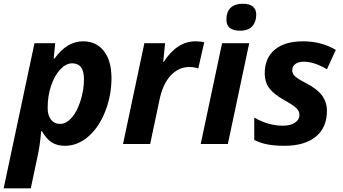

<svg xmlns="http://www.w3.org/2000/svg" viewBox="-53 -780 1859 1040"><path d="M337.9 -437C380.5 -437 401.9 -408.4 401.9 -351.1C401.9 -313 395.8 -274.3 383.5 -235.1C371.3 -195.9 355.3 -165 335.4 -142.6C315.6 -120.1 294.8 -108.9 272.9 -108.9C251.8 -108.9 235.2 -116.7 223.1 -132.3C211.1 -147.9 205.1 -168.8 205.1 -194.8C205.1 -239.1 211.3 -279.5 223.9 -316.2C236.4 -352.8 253 -382.1 273.7 -404.1C294.4 -426 315.8 -437 337.9 -437ZM397 -556.2C338.7 -556.2 287.1 -525.1 242.2 -462.9H237.8L246.1 -545.9H133.8L-33.2 240.2H113.8L148.9 74.2C159 29.9 166 -18.1 169.9 -69.8H173.8C190.4 -40.9 208.5 -20.3 228 -8.3C247.6 3.7 270.8 9.8 297.9 9.8C344.4 9.8 387 -7.1 425.8 -40.8C464.5 -74.5 495 -120 517.3 -177.5C539.6 -234.9 550.8 -294.8 550.8 -356.9C550.8 -419.8 537 -468.7 509.5 -503.7C482 -538.7 444.5 -556.2 397 -556.2Z M1006.3 -556.2C939.3 -556.2 881.8 -519 834 -444.8H831.1L841.3 -545.9H729L613.3 0H760.3L812 -244.1C824.1 -299.8 844.3 -342.5 872.8 -372.3C901.3 -402.1 934.4 -417 972.2 -417C990.1 -417 1006.3 -414.4 1021 -409.2L1053.2 -550.8C1041.2 -554.4 1025.6 -556.2 1006.3 -556.2Z M1181.2 0 1296.9 -545.9H1149.9L1034.2 0ZM1173.3 -673.8C1173.3 -633.8 1197.9 -613.8 1247.1 -613.8C1277 -613.8 1299.2 -621.8 1313.5 -637.9C1327.8 -654.1 1335 -675.1 1335 -701.2C1335 -720 1328.8 -734.5 1316.4 -744.6C1304 -754.7 1286 -759.8 1262.2 -759.8C1233.9 -759.8 1212 -752.5 1196.5 -738C1181.1 -723.6 1173.3 -702.1 1173.3 -673.8Z M1717.8 -180.2C1717.8 -211.4 1708.8 -239.1 1690.9 -263.2C1673 -287.3 1644 -309.6 1604 -330.1C1575.4 -344.7 1555.8 -356.9 1545.4 -366.5C1535 -376.1 1529.8 -387.2 1529.8 -399.9C1529.8 -413.9 1535.5 -425 1546.9 -433.3C1558.3 -441.7 1573.2 -445.8 1591.8 -445.8C1630.2 -445.8 1672.2 -432.1 1717.8 -404.8L1766.1 -509.8C1713.4 -540.7 1654.3 -556.2 1588.9 -556.2C1522.1 -556.2 1470.8 -540.9 1434.8 -510.5C1398.8 -480.1 1380.9 -437.2 1380.9 -381.8C1380.9 -351.9 1388.7 -325.9 1404.3 -304C1419.9 -282 1447.4 -259.9 1486.8 -237.8C1517.4 -220.9 1538.7 -206.9 1550.8 -195.8C1562.8 -184.7 1568.8 -172.2 1568.8 -158.2C1568.8 -140 1560.5 -125.6 1543.9 -115C1527.3 -104.4 1506 -99.1 1480 -99.1C1427.2 -99.1 1375.3 -113.8 1324.2 -143.1V-22C1346.7 -10.6 1370.8 -2.4 1396.7 2.4C1422.6 7.3 1453 9.8 1487.8 9.8C1560.1 9.8 1616.5 -6.6 1657 -39.3C1697.5 -72 1717.8 -119 1717.8 -180.2Z"/></svg>

Font: OpenSans
Style: Bold Italic
Weight: 700
Italic angle: -12°
Foundry: Ascender Corporation
Version: Version 1.10; ttfautohint (v1.2) -l 8 -r 50 -G 200 -x 14 -D 